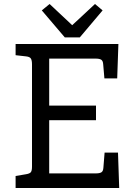

<svg xmlns="http://www.w3.org/2000/svg" viewBox="-20 -940 660 960"><path d="M379 -753H304L189 -888L228 -920L341 -814L455 -920L493 -888ZM576 0H58V-60L111 -69Q129 -72 134.5 -79.5Q140 -87 140 -107V-618Q140 -638 134.5 -647Q129 -656 111 -658L58 -664V-720H572L566 -548H502L496 -618Q495 -636 486 -641.5Q477 -647 458 -647H226V-412H460V-339H226V-73H459Q478 -73 487 -78.5Q496 -84 497 -102L503 -177H570Z"/></svg>

Font: Enriqueta
Style: Regular
Weight: 400
Designer: Viviana Monsalve, Gustavo Ibarra
Foundry: Viviana Monsalve, Gustavo Ibarra
Version: Version 1.002